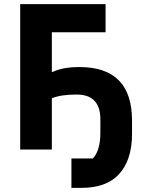

<svg xmlns="http://www.w3.org/2000/svg" viewBox="-20 -718 708 922"><path d="M323 43H426C449 19 462 -22 462 -81V-145C462 -224 424 -264 348 -264C295 -264 258 -258 229 -246V0H77V-698H487V-563H229V-373H234C266 -388 306 -396 362 -396C530 -396 614 -310 614 -139V-74C614 14 590 78 549 121C508 164 447 184 375 184H323Z"/></svg>

Font: Plexus Sans Bold
Style: Regular
Weight: 700
Version: Version 2.001;PS 002.001;hotconv 1.0.70;makeotf.lib2.5.58329